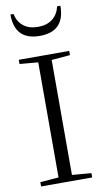

<svg xmlns="http://www.w3.org/2000/svg" viewBox="-99 -945 531 990"><g transform="rotate(-10 166.5 -450.0)"><path d="M30.8 -900.4H46.9Q55.7 -859.4 84.7 -836.2Q113.8 -813 160.6 -813Q207.5 -813 236.8 -836.2Q266.1 -859.4 275.4 -900.4H292.5Q292.5 -765.6 161.6 -765.6Q30.8 -765.6 30.8 -900.4ZM32.7 0V-22.5L129.4 -30.3V-632.8L32.7 -641.1V-663.1H296.9V-641.1L199.7 -632.8V-30.8L300.3 -22.5V0Z"/></g></svg>

Font: Elstob Light
Style: Regular
Weight: 300
Designer: Peter S. Baker
Version: Version 1.015